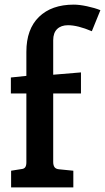

<svg xmlns="http://www.w3.org/2000/svg" viewBox="-20 -810 454 830"><path d="M210 -636V-487L330 -497V-406H210V-110Q210 -95 216 -87Q222 -79 237 -78L297 -72V0H28V-72L72 -79Q84 -80 89 -87Q94 -94 94 -108V-406H27V-475L94 -482V-586Q94 -684 148.5 -737Q203 -790 299 -790Q323 -790 356 -783Q389 -776 414 -766L377 -675Q316 -701 274 -701Q244 -701 227 -684.5Q210 -668 210 -636Z"/></svg>

Font: Enriqueta SemiBold
Style: Regular
Weight: 600
Designer: Viviana Monsalve, Gustavo Ibarra
Foundry: 72Puntos
Version: Version 2.000